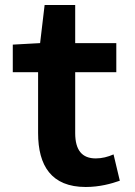

<svg xmlns="http://www.w3.org/2000/svg" viewBox="-20 -734 540 766"><path d="M322 12C377 12 424 -1 458 -13L433 -118C410 -108 387 -102 362 -102C308 -102 280 -134 280 -203V-446H444V-562H280V-714H158L140 -562L31 -556V-446H132V-203C132 -73 185 12 322 12Z"/></svg>

Font: Noto Sans Mono CJK SC
Style: Bold
Weight: 700
Designer: Ryoko NISHIZUKA 西塚涼子 (kana, bopomofo & ideographs); Paul D. Hunt (Latin, Greek & Cyrillic); Sandoll Communications 산돌커뮤니
Foundry: Adobe
Version: Version 2.004;hotconv 1.0.118;makeotfexe 2.5.65603